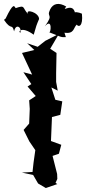

<svg xmlns="http://www.w3.org/2000/svg" viewBox="-71 -922 434 968"><path d="M209 0 218 -20 217 -45 194 -136 226 -147 238 -192 186 -211 191 -332 233 -343 243 -411 208 -419 188 -481 220 -465 212 -509V-554L214 -655L182 -676L226 -751L157 -716L119 -686L66 -704L102 -670L40 -655L91 -546L47 -558L87 -498L68 -486L109 -438L76 -416L79 -373L76 -299L48 -267L77 -209L107 -165L98 -101L93 -55L39 -52L96 -40L121 3L160 26L218 6ZM33 -758C17 -757 33 -795 99 -747C111 -790 113 -796 126 -826C126 -860 53 -880 71 -851C40 -882 59 -899 8 -881C1 -890 -2 -914 -43 -828C-65 -818 -18 -824 -51 -822C-13 -765 -11 -807 0 -764C7 -798 28 -790 32 -774ZM254 -757C305 -750 298 -782 316 -798C324 -784 349 -787 342 -853C328 -860 296 -866 308 -853C298 -916 235 -854 263 -889C226 -911 197 -905 182 -875C160 -830 204 -857 155 -789C195 -836 186 -748 175 -760C235 -738 232 -733 261 -735Z"/></svg>

Font: Asimov Aggro
Style: Condensed
Weight: 500
Designer: Google
Version: Version 2.000980; 2014